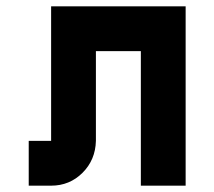

<svg xmlns="http://www.w3.org/2000/svg" viewBox="-20 -587 678 607"><path d="M141.6 -566.9H566.9V0H425.3V-425.3H283.2V-141.6Q281.7 -81.5 241 -40.8Q200.2 0 141.6 0H70.8V-141.6H141.6Z"/></svg>

Font: Blazma
Style: Regular
Weight: 400
Designer: GGBotNet
Version: 1.00